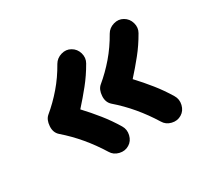

<svg xmlns="http://www.w3.org/2000/svg" viewBox="-94 -647 726 679"><g transform="rotate(-30 269.5 -307.0)"><path d="M472.7 -109.4Q455.1 -98.6 433.8 -103.8Q412.6 -108.9 402.3 -126.5Q351.1 -209.5 282.7 -268.6Q266.1 -283.2 267.8 -308.6Q269.5 -334 283.7 -346.2Q317.9 -374.5 347.7 -409.2Q377.4 -443.8 401.4 -486.3Q411.6 -503.9 432.4 -510Q453.1 -516.1 470.7 -505.9Q488.8 -495.6 494.6 -474.9Q500.5 -454.1 490.2 -436.5Q468.8 -398.9 443.6 -367.7Q418.5 -336.4 391.1 -306.2Q418.5 -276.9 443.4 -245.8Q468.3 -214.8 489.3 -179.7Q500 -162.1 494.9 -140.9Q489.7 -119.6 472.7 -109.4ZM258.8 -109.4Q241.2 -98.6 220 -103.8Q198.7 -108.9 188.5 -126.5Q137.2 -209.5 68.8 -268.6Q52.2 -283.2 54 -308.6Q55.7 -334 69.8 -346.2Q104 -374.5 133.8 -409.2Q163.6 -443.8 187.5 -486.3Q197.8 -503.9 218.5 -510Q239.3 -516.1 256.8 -505.9Q274.9 -495.6 280.8 -474.9Q286.6 -454.1 276.4 -436.5Q254.9 -398.9 229.7 -367.7Q204.6 -336.4 177.2 -306.2Q204.6 -276.9 229.5 -245.8Q254.4 -214.8 275.4 -179.7Q286.1 -162.1 281 -140.9Q275.9 -119.6 258.8 -109.4Z"/></g></svg>

Font: Mikhak ExtraBold
Style: Regular
Weight: 800
Designer: Amin Abedi
Version: Version 3.3